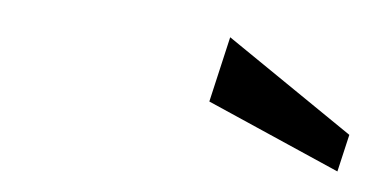

<svg xmlns="http://www.w3.org/2000/svg" viewBox="-27 -769 412 210"><g transform="rotate(5 179.0 -664.0)"><path d="M202.4 -660 348.6 -596 358.1 -637 219 -732Z"/></g></svg>

Font: Cabin Condensed
Style: Regular
Weight: 400
Italic angle: -13°
Designer: Pablo Impallari
Foundry: Pablo Impallari. www.impallari.com Igino Marini. www.ikern.com
Version: Version 1.006